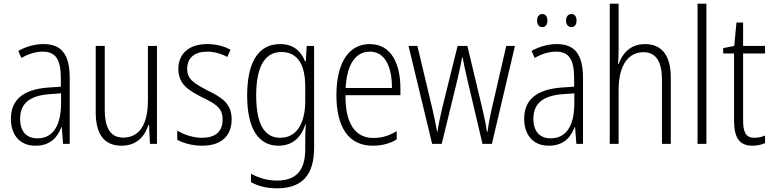

<svg xmlns="http://www.w3.org/2000/svg" viewBox="-20 -780 4188 1041"><path d="M215 -541C168 -541 120 -527 79 -504L96 -466C139 -490 177 -500 211 -500C280 -500 310 -461 310 -354V-310L236 -305C111 -294 39 -243 39 -136C39 -56 81 10 172 10C255 10 292 -37 313 -91H315L322 0H358V-357C358 -487 312 -541 215 -541ZM243 -269 311 -274V-217C310 -106 272 -30 183 -30C123 -30 89 -68 89 -136C89 -219 141 -260 243 -269Z M831 -531H782V-237C782 -99 732 -34 648 -34C583 -34 548 -80 548 -184V-531H499V-171C499 -51 546 10 639 10C725 10 766 -45 785 -103H788L793 0H831Z M1236 -133C1236 -224 1176 -254 1103 -291C1032 -328 995 -350 995 -407C995 -468 1037 -500 1104 -500C1142 -500 1183 -488 1212 -471L1230 -510C1195 -530 1151 -541 1103 -541C1002 -541 947 -486 947 -407C947 -323 1002 -290 1077 -252C1148 -217 1187 -196 1187 -132C1187 -70 1152 -33 1075 -33C1027 -33 979 -49 941 -72V-22C973 -5 1019 10 1076 10C1182 10 1236 -45 1236 -133Z M1498 -541C1377 -541 1320 -436 1320 -262C1320 -81 1382 10 1490 10C1565 10 1614 -35 1635 -105H1638C1635 -68 1635 -41 1635 -10V28C1635 144 1586 199 1482 199C1428 199 1384 185 1341 162V208C1381 229 1425 241 1482 241C1623 241 1683 163 1683 22V-531H1643L1638 -447H1634C1613 -500 1574 -541 1498 -541ZM1506 -498C1601 -498 1635 -418 1635 -310V-233C1635 -133 1602 -33 1499 -33C1414 -33 1369 -107 1369 -262C1369 -407 1409 -498 1506 -498Z M1985 -541C1864 -541 1804 -429 1804 -264C1804 -96 1866 10 2001 10C2053 10 2094 -2 2131 -24V-69C2087 -43 2050 -32 2004 -32C1904 -32 1852 -113 1853 -264H2151V-300C2151 -432 2103 -541 1985 -541ZM1986 -500C2069 -500 2106 -414 2105 -303H1854C1861 -435 1910 -500 1986 -500Z M2511 -361 2596 0H2647L2772 -531H2725L2645 -185C2635 -140 2630 -114 2623 -65H2620C2615 -102 2606 -146 2596 -188L2514 -531H2461L2377 -192C2366 -146 2356 -97 2352 -66H2350C2343 -104 2335 -144 2324 -191L2243 -531H2195L2323 0H2375L2463 -361C2471 -394 2479 -436 2486 -470H2488C2494 -437 2503 -396 2511 -361Z M2892 -668C2892 -648 2902 -633 2920 -633C2938 -633 2948 -647 2948 -668C2948 -690 2938 -704 2920 -704C2902 -704 2892 -689 2892 -668ZM3049 -669C3049 -648 3060 -633 3078 -633C3096 -633 3106 -647 3106 -669C3106 -690 3096 -704 3078 -704C3060 -704 3049 -689 3049 -669ZM2998 -541C2951 -541 2903 -527 2862 -504L2879 -466C2922 -490 2960 -500 2994 -500C3063 -500 3093 -461 3093 -354V-310L3019 -305C2894 -294 2822 -243 2822 -136C2822 -56 2864 10 2955 10C3038 10 3075 -37 3096 -91H3098L3105 0H3141V-357C3141 -487 3095 -541 2998 -541ZM3026 -269 3094 -274V-217C3093 -106 3055 -30 2966 -30C2906 -30 2872 -68 2872 -136C2872 -219 2924 -260 3026 -269Z M3334 -514V-760H3286V0H3334V-291C3334 -433 3391 -497 3469 -497C3530 -497 3569 -455 3569 -349V0H3617V-360C3617 -482 3566 -541 3477 -541C3396 -541 3353 -487 3334 -433H3331C3333 -459 3334 -481 3334 -514Z M3810 0V-760H3762V0Z M4069 -33C4023 -33 4009 -65 4009 -129V-490H4128V-531H4009V-658H3973L3961 -531L3901 -519V-490H3960V-130C3960 -37 3985 10 4060 10C4088 10 4109 4 4128 -4V-45C4112 -38 4091 -33 4069 -33Z"/></svg>

Font: Noto Sans Armenian Condensed ExtraLight
Style: Regular
Weight: 200
Width: 3
Designer: Monotype Design Team
Foundry: Monotype Imaging Inc.
Version: Version 2.008